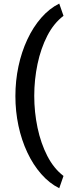

<svg xmlns="http://www.w3.org/2000/svg" viewBox="-20 -815 387 1054"><path d="M168 -288.6Q168 -199.7 186 -114Q204.1 -28.3 239.7 41Q275.4 110.4 328.6 150.9L305.2 218.3Q250.5 190.9 206.1 140.1Q161.6 89.4 129.9 21.7Q98.1 -45.9 81.3 -124.8Q64.5 -203.6 64.5 -287.6Q64.5 -371.6 81.3 -450.7Q98.1 -529.8 129.9 -597.9Q161.6 -666 206.1 -717Q250.5 -768.1 305.2 -795.4L328.6 -728Q275.4 -688 239.7 -618.7Q204.1 -549.3 186 -463.6Q168 -377.9 168 -288.6Z"/></svg>

Font: Vazirmatn UI Medium
Style: Regular
Weight: 500
Designer: Saber Rastikerdar
Foundry: Saber Rastikerdar
Version: Version 33.003